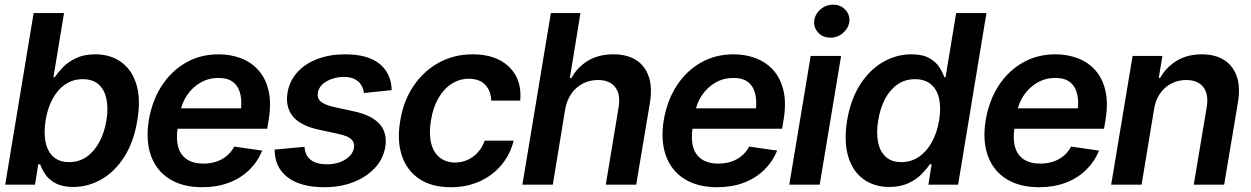

<svg xmlns="http://www.w3.org/2000/svg" viewBox="-20 -783 5303 814"><path d="M290.5 9.8Q244.1 9.3 215.6 -6.1Q187 -21.5 172.1 -43.9Q157.2 -66.4 150.4 -86.4H142.1L128.4 0H2L122.6 -727.5H251.5L206.5 -455.6H211.9Q225.1 -475.1 246.8 -497.8Q268.6 -520.5 302.5 -536.6Q336.4 -552.7 384.3 -552.7Q447.3 -552.7 492.9 -520.5Q538.6 -488.3 558.1 -425.8Q577.6 -363.3 562 -272Q547.4 -182.1 507.6 -119.1Q467.8 -56.2 411.4 -23.4Q355 9.3 290.5 9.8ZM272.9 -95.7Q315.4 -95.7 347.9 -118.7Q380.4 -141.6 401.6 -181.6Q422.9 -221.7 431.2 -272.5Q439.5 -323.2 431.4 -362.8Q423.3 -402.3 398.4 -424.8Q373.5 -447.3 330.6 -447.3Q289.6 -447.3 257.1 -425.5Q224.6 -403.8 203.4 -364.7Q182.1 -325.7 173.3 -272.5Q165 -219.7 173.3 -179.9Q181.6 -140.1 206.8 -117.9Q231.9 -95.7 272.9 -95.7Z M837.4 10.7Q754.4 10.7 698.7 -24.2Q643.1 -59.1 620.1 -122.8Q597.2 -186.5 610.8 -272.9Q625 -356.4 665.5 -419.2Q706.1 -481.9 767.8 -517.3Q829.6 -552.7 906.7 -552.7Q957.5 -552.7 1001.2 -536.1Q1044.9 -519.5 1075.4 -485.6Q1106 -451.7 1118.4 -399.4Q1130.9 -347.2 1119.1 -275.4L1112.8 -237.3H665L679.7 -323.7H1063.5L999 -300.3Q1006.8 -346.2 999.8 -380.4Q992.7 -414.6 970 -433.6Q947.3 -452.6 906.2 -452.6Q864.3 -452.6 829.8 -432.6Q795.4 -412.6 772.9 -379.4Q750.5 -346.2 743.7 -305.7L733.9 -245.6Q725.6 -195.3 735.4 -160.4Q745.1 -125.5 772.5 -107.4Q799.8 -89.4 842.8 -89.4Q872.1 -89.4 897 -97.7Q921.9 -106 941.4 -122.1Q960.9 -138.2 973.1 -161.6L1091.8 -144.5Q1072.3 -97.2 1036.4 -62.3Q1000.5 -27.3 950.2 -8.3Q899.9 10.7 837.4 10.7Z M1640.6 -400.9 1522.9 -388.7Q1521 -406.7 1511.5 -422.4Q1502 -438 1483.9 -447.5Q1465.8 -457 1436.5 -457Q1395.5 -456.5 1363.8 -437.7Q1332 -418.9 1327.6 -389.6Q1323.7 -367.7 1338.4 -353.8Q1353 -339.8 1392.6 -330.1L1482.4 -310.5Q1557.1 -293.9 1590.1 -256.3Q1623 -218.8 1613.3 -159.2Q1604.5 -108.4 1568.8 -70.3Q1533.2 -32.2 1478 -10.7Q1422.9 10.7 1355.5 10.7Q1253.9 10.7 1199 -31.7Q1144 -74.2 1144.5 -148.9L1271 -160.6Q1273.4 -124 1297.1 -105.5Q1320.8 -86.9 1362.8 -86.4Q1410.6 -85.9 1443.4 -106.4Q1476.1 -127 1480.5 -156.2Q1484.4 -178.2 1470 -192.1Q1455.6 -206.1 1418.5 -214.4L1329.1 -233.9Q1252.9 -250.5 1220.9 -290.5Q1189 -330.6 1199.2 -391.6Q1208 -440.9 1241 -477.1Q1273.9 -513.2 1325.9 -533Q1377.9 -552.7 1442.9 -552.7Q1540.5 -552.7 1589.8 -511.7Q1639.2 -470.7 1640.6 -400.9Z M1891.1 10.7Q1809.6 10.7 1756.8 -25.1Q1704.1 -61 1683.3 -124.5Q1662.6 -188 1676.8 -270.5Q1689.9 -354 1732.4 -417.5Q1774.9 -481 1839.6 -516.8Q1904.3 -552.7 1983.9 -552.7Q2084 -552.7 2138.9 -499Q2193.8 -445.3 2185.5 -356.4H2062.5Q2062 -396 2038.3 -422.4Q2014.6 -448.7 1968.3 -449.2Q1928.7 -449.2 1895.3 -428Q1861.8 -406.7 1838.9 -367.2Q1815.9 -327.6 1807.1 -272.5Q1797.9 -216.8 1807.6 -176.8Q1817.4 -136.7 1843.8 -115.5Q1870.1 -94.2 1910.2 -93.8Q1938 -94.2 1962.4 -105.2Q1986.8 -116.2 2005.6 -136.7Q2024.4 -157.2 2034.7 -186.5H2157.7Q2143.1 -128.4 2106.2 -84Q2069.3 -39.6 2014.4 -14.4Q1959.5 10.7 1891.1 10.7Z M2376 -319.3 2323.7 0H2194.8L2315.4 -727.5H2440.9L2396 -452.6H2402.8Q2428.7 -499 2473.4 -525.9Q2518.1 -552.7 2581.5 -552.7Q2637.7 -552.7 2676 -528.8Q2714.4 -504.9 2730.2 -459Q2746.1 -413.1 2735.4 -347.2L2677.2 0H2548.3L2602.5 -327.1Q2611.8 -382.8 2588.4 -413.3Q2564.9 -443.8 2515.1 -443.8Q2481 -443.8 2451.9 -429.2Q2422.9 -414.6 2403.1 -387Q2383.3 -359.4 2376 -319.3Z M3020.5 10.7Q2937.5 10.7 2881.8 -24.2Q2826.2 -59.1 2803.2 -122.8Q2780.3 -186.5 2793.9 -272.9Q2808.1 -356.4 2848.6 -419.2Q2889.2 -481.9 2950.9 -517.3Q3012.7 -552.7 3089.8 -552.7Q3140.6 -552.7 3184.3 -536.1Q3228 -519.5 3258.5 -485.6Q3289.1 -451.7 3301.5 -399.4Q3314 -347.2 3302.2 -275.4L3295.9 -237.3H2848.1L2862.8 -323.7H3246.6L3182.1 -300.3Q3189.9 -346.2 3182.9 -380.4Q3175.8 -414.6 3153.1 -433.6Q3130.4 -452.6 3089.4 -452.6Q3047.4 -452.6 3012.9 -432.6Q2978.5 -412.6 2956.1 -379.4Q2933.6 -346.2 2926.8 -305.7L2917 -245.6Q2908.7 -195.3 2918.5 -160.4Q2928.2 -125.5 2955.6 -107.4Q2982.9 -89.4 3025.9 -89.4Q3055.2 -89.4 3080.1 -97.7Q3105 -106 3124.5 -122.1Q3144 -138.2 3156.2 -161.6L3274.9 -144.5Q3255.4 -97.2 3219.5 -62.3Q3183.6 -27.3 3133.3 -8.3Q3083 10.7 3020.5 10.7Z M3326.2 0 3417 -545.9H3545.9L3455.1 0ZM3500.5 -623.5Q3469.7 -623 3449.7 -643.8Q3429.7 -664.6 3431.6 -692.9Q3434.6 -722.2 3458 -742.7Q3481.4 -763.2 3512.2 -763.2Q3543 -763.2 3563 -742.7Q3583 -722.2 3581.1 -692.9Q3578.1 -664.6 3554.7 -643.8Q3531.2 -623 3500.5 -623.5Z M3750.5 9.8Q3686 9.3 3640.6 -23.4Q3595.2 -56.2 3576.2 -119.1Q3557.1 -182.1 3571.3 -272Q3586.9 -363.3 3627.4 -425.8Q3668 -488.3 3724.4 -520.5Q3780.8 -552.7 3843.8 -552.7Q3891.6 -552.7 3919.9 -536.6Q3948.2 -520.5 3962.6 -497.8Q3977.1 -475.1 3983.4 -455.6H3988.8L4033.7 -727.5H4162.1L4042 0H3916L3929.7 -86.4H3921.9Q3908.7 -66.4 3886.5 -43.9Q3864.3 -21.5 3830.8 -6.1Q3797.4 9.3 3750.5 9.8ZM3801.3 -95.7Q3842.8 -95.7 3875.5 -117.9Q3908.2 -140.1 3930.4 -179.9Q3952.6 -219.7 3961.4 -272.5Q3970.2 -325.7 3961.4 -364.7Q3952.6 -403.8 3927 -425.5Q3901.4 -447.3 3859.4 -447.3Q3816.9 -447.3 3784.7 -424.8Q3752.4 -402.3 3731.9 -362.8Q3711.4 -323.2 3703.1 -272.5Q3694.8 -221.7 3702.4 -181.6Q3710 -141.6 3734.6 -118.7Q3759.3 -95.7 3801.3 -95.7Z M4385.3 10.7Q4302.2 10.7 4246.6 -24.2Q4190.9 -59.1 4168 -122.8Q4145 -186.5 4158.7 -272.9Q4172.9 -356.4 4213.4 -419.2Q4253.9 -481.9 4315.7 -517.3Q4377.4 -552.7 4454.6 -552.7Q4505.4 -552.7 4549.1 -536.1Q4592.8 -519.5 4623.3 -485.6Q4653.8 -451.7 4666.3 -399.4Q4678.7 -347.2 4667 -275.4L4660.6 -237.3H4212.9L4227.5 -323.7H4611.3L4546.9 -300.3Q4554.7 -346.2 4547.6 -380.4Q4540.5 -414.6 4517.8 -433.6Q4495.1 -452.6 4454.1 -452.6Q4412.1 -452.6 4377.7 -432.6Q4343.3 -412.6 4320.8 -379.4Q4298.3 -346.2 4291.5 -305.7L4281.7 -245.6Q4273.4 -195.3 4283.2 -160.4Q4293 -125.5 4320.3 -107.4Q4347.7 -89.4 4390.6 -89.4Q4419.9 -89.4 4444.8 -97.7Q4469.7 -106 4489.3 -122.1Q4508.8 -138.2 4521 -161.6L4639.6 -144.5Q4620.1 -97.2 4584.2 -62.3Q4548.3 -27.3 4498 -8.3Q4447.8 10.7 4385.3 10.7Z M4872.6 -319.3 4819.8 0H4690.9L4781.7 -545.9H4908.2L4892.6 -452.6H4898.4Q4924.3 -498.5 4969.2 -525.6Q5014.2 -552.7 5075.2 -552.7Q5131.3 -552.7 5169.4 -528.8Q5207.5 -504.9 5223.4 -459Q5239.3 -413.1 5228 -347.2L5169.9 0H5041L5095.7 -327.1Q5105.5 -381.8 5082.3 -412.8Q5059.1 -443.8 5008.8 -443.8Q4975.1 -443.8 4946.5 -429.2Q4918 -414.6 4898.4 -387Q4878.9 -359.4 4872.6 -319.3Z"/></svg>

Font: Inter Tight SemiBold
Style: Italic
Weight: 600
Italic angle: -9.39999°
Designer: Rasmus Andersson
Foundry: rsms
Version: Version 3.004